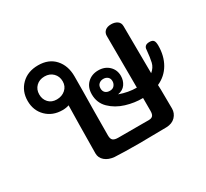

<svg xmlns="http://www.w3.org/2000/svg" viewBox="-123 -781 1042 969"><g transform="rotate(-30 397.5 -296.5)"><path d="M665 -206Q665 -188 666 -180L667 -68Q667 -41 648 -21Q629 -1 595 0L437 2Q351 2 294 -1Q260 -4 239.5 -21.5Q219 -39 219 -65Q219 -118 221 -234Q223 -308 223 -343Q207 -337 185 -337Q128 -337 91.5 -373Q55 -409 55 -465Q55 -521 92 -558Q129 -595 190 -595Q252 -595 287 -556Q322 -517 322 -455Q322 -379 320 -257L319 -112Q319 -91 328.5 -83.5Q338 -76 358 -76H537Q552 -76 559.5 -84Q567 -92 567 -112V-187Q519 -186 469.5 -201Q420 -216 386 -249Q352 -282 352 -332Q352 -373 377 -397Q402 -421 440 -421Q478 -421 502 -398Q526 -375 526 -340Q526 -313 511.5 -292Q497 -271 467 -266Q517 -248 566 -248V-270L565 -550Q565 -568 577.5 -579Q590 -590 613 -590Q634 -590 648.5 -580Q663 -570 663 -550L664 -413Q665 -365 665 -275Q688 -294 694 -319.5Q700 -345 704 -389Q704 -401 711.5 -408.5Q719 -416 736 -416Q753 -416 759.5 -407.5Q766 -399 766 -378Q766 -318 740 -273Q714 -228 665 -206ZM187 -398Q217 -398 237.5 -416Q258 -434 258 -463Q258 -492 239 -511Q220 -530 190 -530Q160 -530 141 -511.5Q122 -493 122 -464Q122 -436 139.5 -417Q157 -398 187 -398ZM441 -302Q458 -302 467 -313Q476 -324 476 -338Q476 -354 466 -362.5Q456 -371 441 -371Q426 -371 415.5 -362Q405 -353 405 -336Q405 -320 414.5 -311Q424 -302 441 -302Z"/></g></svg>

Font: Mali Medium
Style: Regular
Weight: 500
Version: Version 1.000; ttfautohint (v1.6)